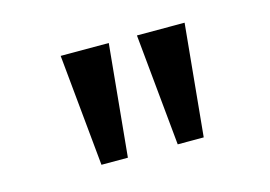

<svg xmlns="http://www.w3.org/2000/svg" viewBox="-49 -814 601 428"><g transform="rotate(-15 251.0 -600.0)"><path d="M140 -471 115 -729H226L201 -471ZM316 -471 291 -729H401L376 -471Z"/></g></svg>

Font: utamil25
Style: Book
Weight: 400
Designer: Jelle Bosma - Monotype Design Team
Foundry: Monotype Imaging Inc.
Version: Version 2.003